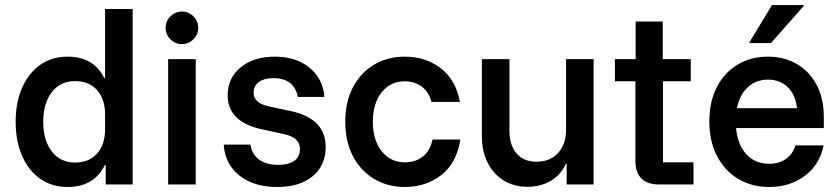

<svg xmlns="http://www.w3.org/2000/svg" viewBox="-20 -736 3349 766"><path d="M250 10Q187.5 10 140.8 -22.5Q94.2 -55 68.3 -113.8Q42.5 -172.5 42.5 -250Q42.5 -327.5 68.3 -386.2Q94.2 -445 140.8 -477.5Q187.5 -510 250 -510Q353.3 -510 395.8 -425H399.2V-700H509.2V0H401.7V-77.5H398.3Q355 10 250 10ZM279.2 -87.5Q335.8 -87.5 367.5 -123.8Q399.2 -160 399.2 -220V-280Q399.2 -340 367.5 -376.2Q335.8 -412.5 279.2 -412.5Q220.8 -412.5 186.7 -368.3Q152.5 -324.2 152.5 -250Q152.5 -175.8 186.7 -131.7Q220.8 -87.5 279.2 -87.5Z M650.8 0V-500H760.8V0ZM705.8 -560Q679.2 -560 660 -579.2Q640.8 -598.3 640.8 -625Q640.8 -651.7 660 -670.8Q679.2 -690 705.8 -690Q732.5 -690 751.7 -670.8Q770.8 -651.7 770.8 -625Q770.8 -598.3 751.7 -579.2Q732.5 -560 705.8 -560Z M1085.8 10Q992.5 10 935 -35.8Q877.5 -81.7 872.5 -159.2H979.2Q985 -120 1013.8 -99.2Q1042.5 -78.3 1090 -78.3Q1131.7 -78.3 1154.2 -94.6Q1176.7 -110.8 1176.7 -141.7Q1176.7 -187.5 1113.3 -200.8L1025.8 -220Q888.3 -249.2 888.3 -355.8Q888.3 -425 940.4 -467.5Q992.5 -510 1076.7 -510Q1160.8 -510 1214.6 -466.2Q1268.3 -422.5 1274.2 -349.2H1168.3Q1153.3 -424.2 1070.8 -424.2Q1034.2 -424.2 1012.9 -408.8Q991.7 -393.3 991.7 -365.8Q991.7 -325 1051.7 -311.7L1141.7 -292.5Q1279.2 -262.5 1279.2 -150Q1279.2 -75.8 1227.5 -32.9Q1175.8 10 1085.8 10Z M1595 10Q1526.7 10 1472.9 -22.1Q1419.2 -54.2 1388.3 -112.5Q1357.5 -170.8 1357.5 -250Q1357.5 -330 1388.3 -388.3Q1419.2 -446.7 1472.9 -478.3Q1526.7 -510 1595 -510Q1677.5 -510 1737.9 -464.2Q1798.3 -418.3 1815 -329.2H1701.7Q1690 -370.8 1661.7 -391.2Q1633.3 -411.7 1595 -411.7Q1538.3 -411.7 1502.9 -367.9Q1467.5 -324.2 1467.5 -250Q1467.5 -176.7 1502.9 -132.5Q1538.3 -88.3 1595 -88.3Q1635.8 -88.3 1665.4 -110Q1695 -131.7 1705.8 -179.2H1816.7Q1801.7 -85 1740.4 -37.5Q1679.2 10 1595 10Z M2084.2 9.2Q2030 9.2 1989.2 -16.2Q1948.3 -41.7 1925.4 -87.1Q1902.5 -132.5 1902.5 -192.5V-500H2012.5V-215Q2012.5 -156.7 2040.8 -123.8Q2069.2 -90.8 2120.8 -90.8Q2174.2 -90.8 2206.2 -125.4Q2238.3 -160 2238.3 -217.5V-500H2348.3V0H2240.8V-82.5H2237.5Q2217.5 -38.3 2177.5 -14.6Q2137.5 9.2 2084.2 9.2Z M2609.2 0Q2564.2 0 2539.6 -23.3Q2515 -46.7 2515 -94.2V-411.7H2433.3V-500H2515.8V-650H2624.2V-500H2735.8V-411.7H2625V-88.3H2746.7V0Z M3049.2 10Q2979.2 10 2925.4 -22.1Q2871.7 -54.2 2840.8 -112.9Q2810 -171.7 2810 -251.7Q2810 -330.8 2840 -388.8Q2870 -446.7 2922.9 -478.3Q2975.8 -510 3044.2 -510Q3107.5 -510 3157.9 -481.2Q3208.3 -452.5 3237.5 -398.3Q3266.7 -344.2 3266.7 -268.3V-225H2916.7Q2922.5 -158.3 2957.9 -120.4Q2993.3 -82.5 3048.3 -82.5Q3088.3 -82.5 3115.8 -102.1Q3143.3 -121.7 3153.3 -155.8H3265.8Q3250 -78.3 3190.4 -34.2Q3130.8 10 3049.2 10ZM2920 -304.2H3160Q3153.3 -359.2 3122.1 -388.8Q3090.8 -418.3 3044.2 -418.3Q2996.7 -418.3 2963.8 -388.3Q2930.8 -358.3 2920 -304.2ZM2970 -564.2V-567.5L3060 -715.8H3186.7V-712.5L3055.8 -564.2Z"/></svg>

Font: Funnel Sans Medium
Style: Regular
Weight: 500
Version: Version 1.000; Beta; Release 5; Build 24; ttfautohint (v1.8.